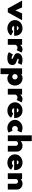

<svg xmlns="http://www.w3.org/2000/svg" viewBox="2811 -3744 1160 6888"><g transform="rotate(90 3391.0 -300.0)"><path d="M250 0H390L673 -512H427L320 -270L213 -512H-33Z M966 16Q1050 16 1118.2 -20.2Q1186.5 -56.5 1222.5 -120L1073.5 -194Q1046.5 -168 1026.2 -158Q1006 -148 978 -148Q932.5 -148 907 -169Q881.5 -190 881.5 -227H1228.5Q1230 -246.5 1230.2 -252.2Q1230.5 -258 1230.5 -264.5Q1230.5 -343 1196.5 -402.2Q1162.5 -461.5 1102.2 -494.8Q1042 -528 962 -528Q878.5 -528 811.5 -492.2Q744.5 -456.5 705.5 -395.2Q666.5 -334 666.5 -257Q666.5 -179.5 706 -117.8Q745.5 -56 813.2 -20Q881 16 966 16ZM887.5 -325Q888.5 -385 956.5 -385Q1018 -385 1027.5 -325Z M1345.5 0H1553.5V-251Q1553.5 -276.5 1568 -298.5Q1582.5 -320.5 1606.2 -334.2Q1630 -348 1656.5 -348Q1677.5 -348 1702.8 -339.5Q1728 -331 1746.5 -317L1833.5 -492Q1812 -508 1779 -518Q1746 -528 1716.5 -528Q1671 -528 1628.2 -504.8Q1585.5 -481.5 1553.5 -440V-512H1345.5Z M2030 16Q2151 16 2215 -29.8Q2279 -75.5 2279 -163Q2279 -208.5 2262.8 -236.5Q2246.5 -264.5 2219.2 -281.5Q2192 -298.5 2158 -310Q2139.5 -316.5 2114.5 -325.5Q2089.5 -334.5 2070.8 -345.5Q2052 -356.5 2052 -368.5Q2052 -377 2062.8 -383Q2073.5 -389 2093 -389Q2132.5 -389 2209 -360L2274 -497Q2215 -513 2170.8 -520Q2126.5 -527 2091 -527Q2021 -527 1967.5 -504.5Q1914 -482 1884 -442Q1854 -402 1854 -349.5Q1854 -310 1870.5 -284.5Q1887 -259 1913.8 -242.5Q1940.5 -226 1971 -212.5Q2019.5 -191.5 2039.8 -182.8Q2060 -174 2060 -155.5Q2060 -136 2030.5 -136Q1976 -136 1901 -183L1819 -39Q1896.5 16 2030 16Z M2399.5 260H2607.5V-40Q2679.5 16 2766 16Q2837 16 2893.8 -20Q2950.5 -56 2983.5 -117.5Q3016.5 -179 3016.5 -256Q3016.5 -334 2983.2 -395.5Q2950 -457 2892.2 -492.5Q2834.5 -528 2761 -528Q2671.5 -528 2607.5 -479V-512H2399.5ZM2701 -160Q2658.5 -160 2631 -187Q2603.5 -214 2603.5 -255.5Q2603.5 -297 2631.5 -324.5Q2659.5 -352 2700.5 -352Q2741.5 -352 2769 -324.2Q2796.5 -296.5 2796.5 -255Q2796.5 -213.5 2769.8 -186.8Q2743 -160 2701 -160Z M3132 0H3340V-251Q3340 -276.5 3354.5 -298.5Q3369 -320.5 3392.8 -334.2Q3416.5 -348 3443 -348Q3464 -348 3489.2 -339.5Q3514.5 -331 3533 -317L3620 -492Q3598.5 -508 3565.5 -518Q3532.5 -528 3503 -528Q3457.5 -528 3414.8 -504.8Q3372 -481.5 3340 -440V-512H3132Z M3915.5 16Q3999.5 16 4067.8 -20.2Q4136 -56.5 4172 -120L4023 -194Q3996 -168 3975.8 -158Q3955.5 -148 3927.5 -148Q3882 -148 3856.5 -169Q3831 -190 3831 -227H4178Q4179.5 -246.5 4179.8 -252.2Q4180 -258 4180 -264.5Q4180 -343 4146 -402.2Q4112 -461.5 4051.8 -494.8Q3991.5 -528 3911.5 -528Q3828 -528 3761 -492.2Q3694 -456.5 3655 -395.2Q3616 -334 3616 -257Q3616 -179.5 3655.5 -117.8Q3695 -56 3762.8 -20Q3830.5 16 3915.5 16ZM3837 -325Q3838 -385 3906 -385Q3967.5 -385 3977 -325Z M4538 16Q4587.5 16 4632.2 2.2Q4677 -11.5 4703 -30L4635 -170Q4625.5 -163.5 4608.8 -158.2Q4592 -153 4572 -153Q4523 -153 4494.5 -184Q4466 -215 4466 -256Q4466 -278 4476.8 -302Q4487.5 -326 4510.8 -342.5Q4534 -359 4571 -359Q4610 -359 4635 -342L4703 -482Q4678 -501 4632 -514.5Q4586 -528 4537 -528Q4474.5 -528 4421.2 -505.2Q4368 -482.5 4328.8 -443.8Q4289.5 -405 4267.8 -356.2Q4246 -307.5 4246 -255.5Q4246 -200 4269.2 -150.8Q4292.5 -101.5 4333 -64Q4373.5 -26.5 4426.2 -5.2Q4479 16 4538 16Z M4802 0H5010V-282Q5010 -320.5 5033 -343.8Q5056 -367 5094 -367Q5132 -367 5155 -343.8Q5178 -320.5 5178 -282V0H5386V-327Q5386 -384.5 5359 -429.8Q5332 -475 5285.8 -501.5Q5239.5 -528 5181 -528Q5135 -528 5090.2 -511.2Q5045.5 -494.5 5010 -464V-860H4802Z M5783 16Q5867 16 5935.2 -20.2Q6003.5 -56.5 6039.5 -120L5890.5 -194Q5863.5 -168 5843.2 -158Q5823 -148 5795 -148Q5749.5 -148 5724 -169Q5698.5 -190 5698.5 -227H6045.5Q6047 -246.5 6047.2 -252.2Q6047.5 -258 6047.5 -264.5Q6047.5 -343 6013.5 -402.2Q5979.5 -461.5 5919.2 -494.8Q5859 -528 5779 -528Q5695.5 -528 5628.5 -492.2Q5561.5 -456.5 5522.5 -395.2Q5483.5 -334 5483.5 -257Q5483.5 -179.5 5523 -117.8Q5562.5 -56 5630.2 -20Q5698 16 5783 16ZM5704.5 -325Q5705.5 -385 5773.5 -385Q5835 -385 5844.5 -325Z M6162.5 0H6370.5V-282Q6370.5 -320.5 6393.5 -343.8Q6416.5 -367 6454.5 -367Q6492.5 -367 6515.5 -343.8Q6538.5 -320.5 6538.5 -282V0H6746.5V-327Q6746.5 -384.5 6719.5 -429.8Q6692.5 -475 6646.2 -501.5Q6600 -528 6541.5 -528Q6495.5 -528 6450.8 -511.2Q6406 -494.5 6370.5 -464V-512H6162.5Z"/></g></svg>

Font: Spartan Black
Style: Regular
Weight: 900
Designer: Matt Bailey, Mirko Velimirovic
Foundry: Matt Bailey
Version: Version 1.003; ttfautohint (v1.8.3)